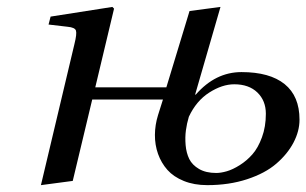

<svg xmlns="http://www.w3.org/2000/svg" viewBox="-20 -522 884 554"><path d="M98.1 12.2 194.8 -395Q202.1 -424.3 199.2 -433.6Q196.3 -442.9 174.8 -444.8L120.1 -451.2L126 -474.1L304.2 -502L309.1 -497.1L254.9 -270H460L526.9 -490.2L616.2 -502L543 -249H544.9Q601.6 -314 676.8 -314Q758.3 -314 801.3 -279.3Q844.2 -244.6 844.2 -176.8Q844.2 -143.6 826.9 -110.6Q809.6 -77.6 777.3 -49.8Q745.1 -22 693.1 -4.9Q641.1 12.2 578.1 12.2Q540 12.2 510.5 0.2Q481 -11.7 463.1 -31.7Q445.3 -51.8 436 -77.9Q426.8 -104 427 -132.8Q427.2 -161.6 436 -189.9L450.2 -234.9H246.1L189.9 0ZM524.9 -185.1Q519 -165.5 516.4 -145.8Q513.7 -126 515.6 -103.3Q517.6 -80.6 526.1 -63.2Q534.7 -45.9 554.4 -34.4Q574.2 -22.9 604 -22.9Q617.2 -22.9 634.3 -27.8Q651.4 -32.7 671.6 -45.4Q691.9 -58.1 708.3 -76.7Q724.6 -95.2 735.8 -125.7Q747.1 -156.2 747.1 -193.8Q747.1 -231.4 722.7 -255.1Q698.2 -278.8 655.8 -278.8Q621.1 -278.8 583.7 -254.9Q546.4 -231 524.9 -185.1Z"/></svg>

Font: Linguistics Pro
Style: Italic
Weight: 400
Italic angle: -12°
Designer: Stefan Peev, Context Ltd
Foundry: Stefan Peev, Context Ltd
Version: Version 001.000